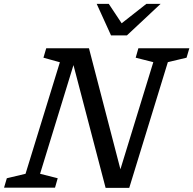

<svg xmlns="http://www.w3.org/2000/svg" viewBox="-42 -948 976 970"><path d="M577.5 -50 559.5 -70.5 732.5 -634 643.5 -656.5 657 -704H914.5L900.5 -656.5L806 -634L611 1H491.5L322 -646.5L334.5 -636.5L160.5 -70L249.5 -47.5L236 0H-21.5L-7.5 -47.5L87 -70L260.5 -633.5L177.5 -656.5L191.5 -704H407.5ZM769.5 -928.5 599 -769H519L446.5 -928.5H507.5L580.5 -818.5H557.5L697.5 -928.5Z"/></svg>

Font: Newsreader 7pt
Style: Italic
Weight: 400
Italic angle: -17°
Designer: Hugues Gentile
Foundry: Production Type
Version: Version 1.003